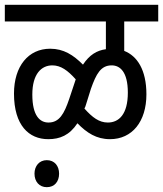

<svg xmlns="http://www.w3.org/2000/svg" viewBox="-20 -642 676 796"><path d="M0 -553H419V-438C382 -433 351 -415 324 -374C284 -414 244 -440 188 -440C98 -440 38 -368 38 -254C38 -122 100 -65 180 -65C228 -65 268 -81 301 -131C340 -91 380 -65 436 -65C528 -65 587 -138 587 -251C587 -352 549 -410 495 -431V-553H636V-622H0ZM337 -210 357 -274C379 -336 398 -371 443 -371C477 -371 510 -345 510 -258C510 -168 473 -134 427 -134C391 -134 363 -155 330 -192C333 -197 335 -203 337 -210ZM114 -250C114 -336 152 -371 197 -371C232 -371 261 -350 294 -313C292 -307 290 -301 288 -295L267 -232C246 -170 226 -134 181 -134C146 -134 114 -161 114 -250ZM123 78C123 111 143 134 174 134C206 134 225 111 225 78C225 46 206 22 174 22C143 22 123 46 123 78Z"/></svg>

Font: Noto Sans Condensed
Style: Regular
Weight: 400
Width: 3
Designer: Monotype Design Team
Foundry: Monotype Imaging Inc.
Version: Version 2.013